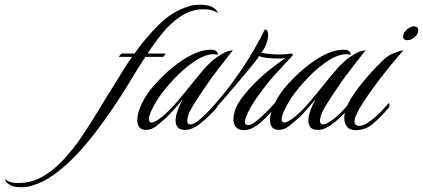

<svg xmlns="http://www.w3.org/2000/svg" viewBox="-405 -545 1778 807"><path d="M-317 242Q-339 242 -357 236Q-365 232 -373.5 225Q-382 218 -385 207Q-374 216 -360 220.5Q-346 225 -326 224Q-273 224 -226.5 197.5Q-180 171 -139 127Q-98 83 -62 30Q-26 -23 6 -76.5Q38 -130 66 -174Q85 -204 105.5 -238Q126 -272 150 -306H94L105 -320H160Q207 -386 263.5 -442Q320 -498 390 -519Q407 -525 436 -525Q448 -525 460 -523.5Q472 -522 482 -518Q491 -514 499 -507Q507 -500 511 -489Q490 -506 451 -506Q399 -506 355.5 -477Q312 -448 277.5 -405.5Q243 -363 215 -320H292L281 -306H206Q184 -273 162.5 -237Q141 -201 110 -152Q89 -119 58.5 -74.5Q28 -30 -9 18Q-46 66 -88 110Q-130 154 -176 187.5Q-222 221 -270 235Q-289 242 -317 242Z M209 1Q172 1 172 -41Q172 -65 186 -98.5Q200 -132 228 -169Q248 -194 277 -222.5Q306 -251 340.5 -277Q375 -303 411 -319.5Q447 -336 481 -336Q496 -336 502 -331.5Q508 -327 510 -322Q512 -318 510.5 -316Q509 -314 507 -315Q503 -317 491 -317Q455 -317 405.5 -282.5Q356 -248 308 -193Q274 -155 252 -118.5Q230 -82 223 -58Q221 -50 221 -44Q221 -30 232 -30Q239 -30 251 -36.5Q263 -43 282 -59Q312 -85 341.5 -120Q371 -155 400 -191.5Q429 -228 456.5 -259Q484 -290 509 -306Q541 -327 553.5 -330Q566 -333 574 -334Q569 -328 552 -306Q535 -284 516 -259.5Q497 -235 485 -219Q467 -193 446.5 -163Q426 -133 409.5 -106.5Q393 -80 387 -63Q382 -46 382 -38Q382 -22 395 -22Q404 -22 416.5 -29.5Q429 -37 442 -47Q459 -61 474 -76.5Q489 -92 505 -111Q509 -111 509 -105Q509 -96 505 -91Q492 -76 473.5 -58Q455 -40 437 -26Q424 -15 407 -7Q390 1 374 1Q351 1 342 -10Q333 -21 333 -38Q333 -58 342 -81.5Q351 -105 362 -126Q349 -110 329 -87.5Q309 -65 293 -50Q271 -30 251 -14.5Q231 1 209 1Z M622 2Q597 2 586.5 -11Q576 -24 576 -43Q576 -55 579 -67Q585 -97 609 -130Q633 -163 666 -196Q699 -229 733.5 -256Q768 -283 795 -301Q783 -299 764 -299Q742 -299 718 -301.5Q694 -304 685 -310Q681 -303 665.5 -283.5Q650 -264 627.5 -237Q605 -210 581 -182Q557 -154 536 -129.5Q515 -105 502 -91Q489 -76 466.5 -55.5Q444 -35 421.5 -19Q399 -3 384 -3Q377 -3 375.5 -6Q374 -9 374 -10Q390 -10 421.5 -32.5Q453 -55 502 -111Q561 -179 613.5 -257.5Q666 -336 708 -421H709Q722 -421 722 -396Q722 -373 706 -342Q702 -335 694 -323Q714 -319 734 -317.5Q754 -316 771 -316Q785 -316 797 -317Q809 -318 816 -320Q825 -320 825.5 -316.5Q826 -313 824 -311Q820 -307 807.5 -293Q795 -279 779.5 -262.5Q764 -246 751 -231.5Q738 -217 732 -210Q701 -173 670.5 -129Q640 -85 628 -50Q624 -41 624 -33Q624 -19 637 -19Q651 -19 672 -35.5Q693 -52 714.5 -74Q736 -96 749 -111Q753 -111 753 -105Q753 -96 749 -91Q703 -37 674.5 -17.5Q646 2 622 2Z M767 1Q730 1 730 -41Q730 -65 744 -98.5Q758 -132 786 -169Q806 -194 835 -222.5Q864 -251 898.5 -277Q933 -303 969 -319.5Q1005 -336 1039 -336Q1054 -336 1060 -331.5Q1066 -327 1068 -322Q1070 -318 1068.5 -316Q1067 -314 1065 -315Q1061 -317 1049 -317Q1013 -317 963.5 -282.5Q914 -248 866 -193Q832 -155 810 -118.5Q788 -82 781 -58Q779 -50 779 -44Q779 -30 790 -30Q797 -30 809 -36.5Q821 -43 840 -59Q870 -85 899.5 -120Q929 -155 958 -191.5Q987 -228 1014.5 -259Q1042 -290 1067 -306Q1099 -327 1111.5 -330Q1124 -333 1132 -334Q1127 -328 1110 -306Q1093 -284 1074 -259.5Q1055 -235 1043 -219Q1025 -193 1004.5 -163Q984 -133 967.5 -106.5Q951 -80 945 -63Q940 -46 940 -38Q940 -22 953 -22Q962 -22 974.5 -29.5Q987 -37 1000 -47Q1017 -61 1032 -76.5Q1047 -92 1063 -111Q1067 -111 1067 -105Q1067 -96 1063 -91Q1050 -76 1031.5 -58Q1013 -40 995 -26Q982 -15 965 -7Q948 1 932 1Q909 1 900 -10Q891 -21 891 -38Q891 -58 900 -81.5Q909 -105 920 -126Q907 -110 887 -87.5Q867 -65 851 -50Q829 -30 809 -14.5Q789 1 767 1Z M1309 -376Q1289 -376 1289 -392Q1289 -397 1292 -403Q1297 -415 1309.5 -424.5Q1322 -434 1334 -434Q1353 -434 1353 -418Q1353 -403 1339 -390Q1325 -377 1309 -376ZM1092 2Q1065 2 1053.5 -12.5Q1042 -27 1042 -49Q1042 -78 1059.5 -111.5Q1077 -145 1103 -178.5Q1129 -212 1156 -241.5Q1183 -271 1203 -290Q1222 -309 1242 -318Q1262 -327 1276.5 -330.5Q1291 -334 1291 -334Q1269 -309 1231 -263Q1193 -217 1156 -165Q1153 -161 1142 -145Q1131 -129 1117.5 -108Q1104 -87 1094.5 -67Q1085 -47 1085 -35Q1085 -16 1105 -16Q1120 -16 1137.5 -27Q1155 -38 1173 -54Q1191 -70 1205.5 -85.5Q1220 -101 1228 -111Q1232 -111 1232 -105Q1232 -96 1228 -91Q1190 -47 1159.5 -22.5Q1129 2 1092 2Z"/></svg>

Font: Luxurious Script
Style: Regular
Weight: 400
Designer: Robert E. Leuschke
Foundry: Robert E. Leuschke
Version: Version 1.010; ttfautohint (v1.8.3)